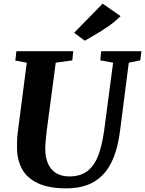

<svg xmlns="http://www.w3.org/2000/svg" viewBox="-20 -1024 796 1054"><path d="M687 -680 639 -306Q628 -220 603.8 -159.5Q579.5 -99 542.2 -61.8Q505 -24.5 455.8 -7.2Q406.5 10 345.5 10Q246.5 10 186.8 -18.8Q127 -47.5 100.5 -97.2Q74 -147 73.5 -209Q73.5 -228 73.8 -248.2Q74 -268.5 76.5 -290L127 -680L64 -691.5L70 -743H382L377 -692.5L286 -680L236 -303Q232.5 -274.5 230.5 -249Q228.5 -223.5 228.5 -205.5Q228.5 -162.5 242.5 -128.5Q256.5 -94.5 285.8 -75Q315 -55.5 361 -55.5Q419.5 -55.5 457.8 -83.5Q496 -111.5 518 -167.2Q540 -223 551.5 -306L601 -680L530.5 -692.5L535.5 -743H756.5L750 -692.5ZM445.5 -800.5 387 -844 543.5 -1004 642 -935.5Q610 -904 574.2 -879.2Q538.5 -854.5 505 -835.2Q471.5 -816 445.5 -800.5Z"/></svg>

Font: Merriweather Light 18pt ExtraBold
Style: Italic
Weight: 800
Italic angle: -7.8°
Version: Version 2.101